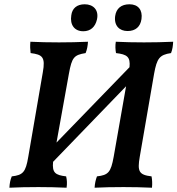

<svg xmlns="http://www.w3.org/2000/svg" viewBox="-20 -874 829 897"><path d="M369 -728C403 -728 425 -748 433 -783C443 -828 415 -854 376 -854C339 -854 317 -835 313 -802C306 -758 328 -728 369 -728ZM576 -729C613 -729 636 -749 641 -785C647 -828 625 -854 585 -854C546 -854 523 -834 518 -799C512 -754 538 -729 576 -729ZM653 -676C605 -676 561 -677 521 -679C518 -660 519 -642 522 -626C573 -620 590 -609 585 -560L244 -208L302 -530C316 -607 326 -617 380 -626C387 -643 390 -661 391 -679C346 -677 301 -676 256 -676C207 -676 163 -677 122 -679C120 -660 121 -642 123 -626C178 -619 193 -608 180 -536L112 -141C100 -69 87 -56 35 -50C28 -34 25 -17 24 3C61 1 111 0 160 0C205 0 247 1 291 3C294 -16 293 -34 289 -50C238 -56 223 -67 228 -118L569 -471L511 -141C498 -69 486 -56 433 -50C427 -34 423 -17 422 3C459 1 509 0 557 0C603 0 645 1 690 3C692 -16 691 -34 688 -50C629 -57 621 -73 633 -142L700 -530C713 -601 725 -618 779 -626C786 -643 788 -661 789 -679C744 -677 699 -676 653 -676Z"/></svg>

Font: Vollkorn Semibold
Style: Italic
Weight: 600
Italic angle: -11°
Designer: Friedrich Althausen
Foundry: Friedrich Althausen
Version: Version 4.015;PS 004.015;hotconv 1.0.88;makeotf.lib2.5.64775